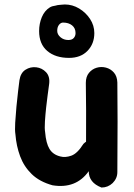

<svg xmlns="http://www.w3.org/2000/svg" viewBox="-20 -829 601 859"><path d="M434 10Q463 10 484 -10Q505 -31 505 -59Q507 -312 505 -460Q504 -488 489.5 -504.5Q475 -521 454 -526.5Q433 -532 412.5 -526Q392 -520 378 -503Q364 -486 364 -458Q366 -342 365 -195Q359 -191 353 -185Q326 -142 299 -132.5Q272 -123 250 -129Q217 -137 201.5 -162.5Q186 -188 182 -237Q179 -254 181 -285Q183 -316 186.5 -348.5Q190 -381 193 -402L200 -454Q204 -487 186 -506Q168 -525 142 -528Q116 -531 94 -517Q72 -503 67 -470Q65 -454 61 -421.5Q57 -389 53.5 -351.5Q50 -314 48 -280Q46 -246 49 -228Q53 -176 70 -130Q87 -84 122 -50Q157 -16 215 0Q320 17 377 -63Q377 -12 434 10ZM289 -570Q341 -570 371.5 -601.5Q402 -633 402 -681Q402 -715 383 -744Q364 -773 334 -791Q304 -809 270 -809Q262 -809 256 -808Q250 -807 245 -807Q240 -807 237 -806Q233 -805 229 -804Q213 -802 203 -796Q179 -781 167 -752Q155 -723 155 -690Q155 -632 191.5 -601Q228 -570 289 -570ZM286 -650Q265 -650 250.5 -662.5Q236 -675 236 -691Q236 -708 244 -718Q252 -728 262 -728Q287 -728 302.5 -715.5Q318 -703 318 -681Q318 -668 310 -659Q302 -650 286 -650Z"/></svg>

Font: Balsamiq Sans
Style: Bold
Weight: 700
Designer: Michael Angeles
Foundry: Balsamiq SRL
Version: Version 1.020; ttfautohint (v1.8.4.7-5d5b);gftools[0.9.26]